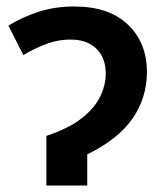

<svg xmlns="http://www.w3.org/2000/svg" viewBox="-20 -572 509 592"><path d="M209 -552Q316 -552 374.5 -496Q433 -440 433 -350Q433 -271 389 -207Q345 -143 249 -96V0H123V-153Q192 -176 231.5 -207Q271 -238 288.5 -273.5Q306 -309 306 -345Q306 -394 277 -422Q248 -450 198 -450Q156 -450 116.5 -434Q77 -418 52 -402L6 -493Q50 -520 100 -536Q150 -552 209 -552Z"/></svg>

Font: Noto Sans SemiBold
Style: Regular
Weight: 600
Designer: Monotype Design Team
Foundry: Monotype Imaging Inc.
Version: Version 2.007